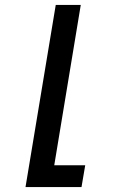

<svg xmlns="http://www.w3.org/2000/svg" viewBox="-20 -540 540 775"><path d="M83 215 205 -520H306L199 127H324L309 215Z"/></svg>

Font: Iosevka Term Curly Semibold
Style: Italic
Weight: 600
Italic angle: -9°
Designer: Belleve Invis
Foundry: Belleve Invis
Version: Version 32.3.0